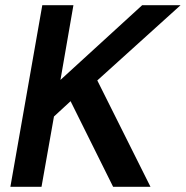

<svg xmlns="http://www.w3.org/2000/svg" viewBox="-20 -720 716 740"><path d="M20 0 143 -700H263L213 -412L528 -700H676L355 -410L560 0H416L252 -330L188 -271L140 0Z"/></svg>

Font: DM Sans 28pt SemiBold
Style: Italic
Weight: 600
Italic angle: -10°
Version: Version 4.004;gftools[0.9.30]